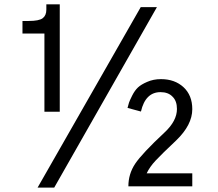

<svg xmlns="http://www.w3.org/2000/svg" viewBox="-20 -810 1001 880"><path d="M83 -656.2Q83 -670.9 83 -713.9Q89.8 -713.9 111.3 -713.9Q159.2 -713.9 175.8 -726.6Q192.4 -739.3 192.4 -765.6Q192.4 -773.4 192.4 -790Q208 -790 253.9 -790Q253.9 -667 253.9 -297.9Q236.3 -297.9 183.6 -297.9Q183.6 -387.7 183.6 -656.2Q158.2 -656.2 83 -656.2ZM564.5 -315.4Q568.4 -331.1 571.3 -339.8Q574.2 -348.6 585.9 -372.1Q597.7 -395.5 612.3 -409.2Q627 -422.9 654.3 -434.6Q682.6 -447.3 717.8 -447.3Q781.2 -447.3 821.3 -410.2Q861.3 -373 861.3 -309.6Q861.3 -237.3 787.1 -166Q720.7 -103.5 693.4 -74.2Q666 -44.9 652.3 -15.6Q721.7 -15.6 861.3 -15.6Q861.3 -1 861.3 43.9Q788.1 43.9 568.4 43.9Q568.4 -12.7 599.6 -59.6Q630.9 -106.4 734.4 -203.1Q791 -255.9 791 -310.5Q791 -347.7 770.5 -367.2Q751 -387.7 715.8 -387.7Q646.5 -387.7 626 -298.8Q605.5 -304.7 564.5 -315.4ZM152.3 49.8Q270.5 -157.2 625 -777.3Q643.6 -777.3 699.2 -777.3Q581.1 -570.3 228.5 49.8Q209 49.8 152.3 49.8Z"/></svg>

Font: Gothic A1
Style: Regular
Weight: 400
Designer: HanYang I&C Co.,Ltd.
Version: Version 2.50